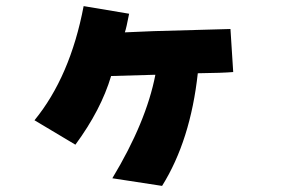

<svg xmlns="http://www.w3.org/2000/svg" viewBox="-20 -555 990 629"><path d="M344 -306Q311 -195 227 -81L93 -161Q210 -304 254 -535L403 -510Q394 -463 389 -449Q416 -450 483 -453Q611 -457 735 -460L744 -319Q710 -316 628 -315Q604 -95 511 54L348 29Q459 -155 489 -310H485Q392 -307 344 -306Z"/></svg>

Font: KN Bobohei
Style: Bold
Weight: 700
Designer: Kingnam Type Foundry
Version: Version 1.710;March 18, 2023